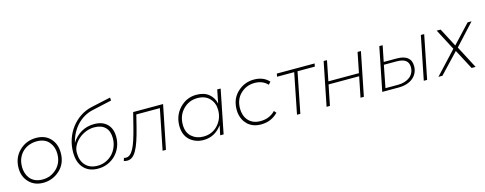

<svg xmlns="http://www.w3.org/2000/svg" viewBox="-28 -1481 5611 2219"><g transform="rotate(-15 2777.5 -372.0)"><path d="M292 1Q189 1 124 -66Q59 -133 59 -236Q59 -361 142 -441.5Q225 -522 343 -522Q451 -522 513.5 -455Q576 -388 576 -282Q576 -154 491 -76.5Q406 1 292 1ZM295 -38Q393 -38 464 -105.5Q535 -173 535 -283Q535 -365 485.5 -423.5Q436 -482 340 -482Q295 -482 252.2 -467Q209.5 -452 175.5 -421.5Q141.5 -391 121.2 -345.2Q101 -299.5 101 -238Q101 -201.5 111.8 -166Q122.5 -130.5 145.5 -101.5Q168.5 -72.5 205.5 -55.2Q242.5 -38 295 -38Z M947 7Q838 7 776.5 -60.5Q715 -128 715 -249Q715 -331 740 -405Q765 -479 810.5 -539Q856 -599 918.5 -641Q981 -683 1056 -700L1291 -751L1294 -715L1064 -664Q1007 -652 958.5 -624Q910 -596 871.5 -555.5Q833 -515 805.5 -463Q778 -411 764 -351Q811 -425 879.5 -464Q948 -503 1033 -503Q1132 -503 1187.5 -448Q1243 -393 1243 -295Q1243 -231 1220.5 -175.5Q1198 -120 1158 -79.5Q1118 -39 1064 -16Q1010 7 947 7ZM949 -27Q1003 -27 1049 -47.5Q1095 -68 1128.5 -103Q1162 -138 1181.5 -186.5Q1201 -235 1201 -290Q1201 -375 1155 -420.5Q1109 -466 1024 -466Q972 -466 923.5 -446.5Q875 -427 837.5 -394.5Q800 -362 777.5 -320.5Q755 -279 755 -234Q755 -138 807 -82.5Q859 -27 949 -27Z M1266 -36Q1273 -34 1279 -33Q1285 -32 1290 -32Q1316 -32 1338.5 -50Q1361 -68 1381.5 -106Q1402 -144 1421.5 -203.5Q1441 -263 1462 -345L1506 -520H1864L1759 0H1719L1816 -484H1534L1498 -339Q1475 -248 1453 -183Q1431 -118 1407 -76Q1383 -34 1356 -14.5Q1329 5 1296 5Q1285 5 1276.5 3.5Q1268 2 1255 -1Z M2209 3Q2114 3 2046 -57Q1980 -118 1980 -227Q1980 -353 2062.5 -438.5Q2145 -524 2262 -524Q2354 -524 2409.5 -478.5Q2465 -433 2480 -360L2512 -521H2553L2449 0H2408L2432 -115Q2347 3 2209 3ZM2219 -36Q2324 -36 2392.5 -110Q2461 -184 2461 -289Q2461 -372 2409 -428Q2357 -484 2263 -484Q2162 -484 2092 -412Q2022 -340 2022 -230Q2022 -136 2079 -86Q2136 -36 2219 -36Z M2899 1Q2847.5 1 2808.2 -14Q2769 -29 2740.8 -55.2Q2712.5 -81.5 2695 -116.5Q2668 -170 2668 -235Q2668 -366 2752.5 -444Q2837 -522 2950 -522Q3063 -522 3129 -449L3102 -419Q3043 -482 2948 -482Q2849 -482 2779 -415.5Q2709 -349 2709 -238Q2709 -200.5 2719.8 -165Q2730.5 -129.5 2753.8 -100.8Q2777 -72 2814 -55Q2851 -38 2903 -38Q3010 -38 3080 -111L3103 -84Q3021 1 2899 1Z M3327 0 3423 -484H3218L3225 -520H3677L3670 -484H3463L3367 0Z M3785 -520H3825L3777 -279H4143L4191 -520H4231L4127 0H4087L4136 -244H3770L3721 0H3681Z M4948 -520H4988L4884 0H4844ZM4607 -330Q4780 -330 4780 -193Q4780 -150 4763 -114Q4746 -78 4715.5 -53Q4685 -28 4641.5 -14Q4598 0 4544 0H4347L4451 -520H4491L4453 -330ZM4544 -32Q4588 -32 4624.5 -43.5Q4661 -55 4687 -75.5Q4713 -96 4727 -125.5Q4741 -155 4741 -191Q4741 -245 4706 -271.5Q4671 -298 4596 -298H4446L4394 -32Z M5464 0H5416L5291 -237L5067 0H5019L5270 -269L5138 -521H5185L5301 -300L5508 -521H5555L5323 -269Z"/></g></svg>

Font: Argentum Sans ExtraLight
Style: Italic
Weight: 200
Italic angle: -11°
Designer: Julieta Ulanovsky (font), Cristiano Sobral (main changes and remaster)
Foundry: Julieta Ulanovsky (font), Cristiano Sobral (main changes and remaster)
Version: Version 2.007;June 15, 2022;FontCreator 14.0.0.2814 64-bit; 